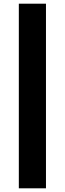

<svg xmlns="http://www.w3.org/2000/svg" viewBox="-20 -820 351 1040"><path d="M229 -800V200H82V-800Z"/></svg>

Font: Sansita ExtraBold
Style: Regular
Weight: 800
Designer: Pablo Cosgaya
Foundry: Omnibus-Type
Version: Version 1.006